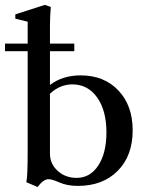

<svg xmlns="http://www.w3.org/2000/svg" viewBox="-37 -746 590 782"><path d="M116.2 15.6 70.3 -3.9Q75.7 -26.9 75.7 -130.9V-537.6H-16.6V-568.4H75.7V-657.7L25.4 -669.9V-687.5L145.5 -726.1L169.9 -717.8Q166.5 -678.7 166.5 -641.1V-568.4H265.6V-537.6H166.5V-399.9Q217.8 -439 291.5 -439Q387.2 -439 445.3 -377.4Q503.4 -315.9 503.4 -215.3Q503.4 -111.8 442.6 -50.3Q381.8 11.2 279.8 11.2Q236.3 11.2 203.6 -3.4Q175.3 -16.1 160.6 -16.1Q139.6 -16.1 116.2 15.6ZM166.5 -120.1Q166.5 -78.6 198 -50Q229.5 -21.5 274.9 -21.5Q330.1 -21.5 363.3 -72Q396.5 -122.6 396.5 -206.5Q396.5 -295.9 358.6 -349.1Q320.8 -402.3 257.8 -402.3Q207 -402.3 166.5 -364.3Z"/></svg>

Font: Elstob 14pt Medium
Style: Regular
Weight: 500
Designer: Peter S. Baker
Version: Version 1.015